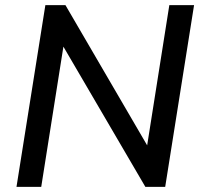

<svg xmlns="http://www.w3.org/2000/svg" viewBox="-20 -725 783 745"><path d="M44 0 156 -705H234L551 -161L637 -705H733L621 0H544L226 -544L140 0Z"/></svg>

Font: Nunito Sans SemiBold
Style: Italic
Weight: 600
Italic angle: -9°
Designer: Vernon Adams
Foundry: Vernon Adams
Version: Version 3.006; ttfautohint (v1.8.3)